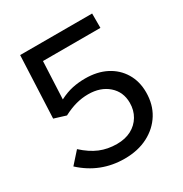

<svg xmlns="http://www.w3.org/2000/svg" viewBox="-166 -825 914 961"><g transform="rotate(-30 291.0 -344.5)"><path d="M280 11Q140 11 37 -84L96 -150Q141 -109 185.5 -90.5Q230 -72 283 -72Q331 -72 366 -90.5Q401 -109 421 -142.5Q441 -176 441 -219Q441 -282 396.5 -321Q352 -360 281 -360Q245 -360 210 -350.5Q175 -341 137 -321L69 -342L85 -700H501V-617H169L159 -401Q198 -421 233.5 -428.5Q269 -436 307 -436Q377 -436 428.5 -409.5Q480 -383 509 -335Q538 -287 538 -224Q538 -154 505.5 -101.5Q473 -49 415 -19Q357 11 280 11Z"/></g></svg>

Font: Red Hat Display SemiBold
Style: Regular
Weight: 600
Designer: Pentagram, MCKL
Foundry: Pentagram, MCKL
Version: Version 1.023